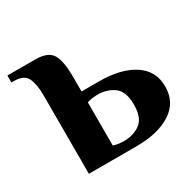

<svg xmlns="http://www.w3.org/2000/svg" viewBox="-112 -593 731 717"><g transform="rotate(-30 254.0 -235.0)"><path d="M79 0V-340Q79 -385 66.5 -412.5Q54 -440 9 -440H-1V-470H119Q172 -470 190.5 -442Q209 -414 209 -340V-280H284Q378 -280 433.5 -244Q489 -208 489 -140Q489 -72 433.5 -36Q378 0 284 0ZM254 -40Q295 -40 324.5 -61.5Q354 -83 354 -140Q354 -197 324.5 -218.5Q295 -240 254 -240Q246 -240 233 -238.5Q220 -237 209 -233V-47Q220 -43 233 -41.5Q246 -40 254 -40Z"/></g></svg>

Font: El Messiri
Style: Bold
Weight: 700
Designer: Mohamed Gaber
Foundry: Kief Type Foundry
Version: Version 2.020; ttfautohint (v1.8.3)